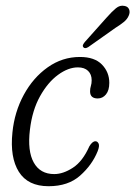

<svg xmlns="http://www.w3.org/2000/svg" viewBox="-20 -636 468 664"><path d="M249.5 -403Q216 -403 180.8 -377.2Q145.5 -351.5 118.5 -303.2Q91.5 -255 83.5 -187.5Q74.5 -113.5 96.8 -73.8Q119 -34 167.5 -34Q198.5 -34 232.2 -56Q266 -78 289 -130Q299.5 -147.5 310 -147.5Q317 -147.5 321 -139.5Q325 -131.5 317.5 -112.5Q298.5 -65.5 257.2 -28.8Q216 8 148 8Q76.5 8 45.2 -41.8Q14 -91.5 23 -178Q30 -248.5 62.2 -308Q94.5 -367.5 145 -403.2Q195.5 -439 256.5 -439Q307 -439 332.5 -412.8Q358 -386.5 358 -349.5Q358 -323.5 346.5 -309.5Q335 -295.5 318 -295.5Q291.5 -295.5 291.5 -320Q291.5 -330 294.2 -338.5Q297 -347 297 -358.5Q297 -379 284.5 -391Q272 -403 249.5 -403ZM348.5 -575Q367 -596 381 -607.5Q395 -619 410.5 -615.5Q422.5 -613.5 426.5 -603.5Q430.5 -593.5 425 -581.5Q420 -569.5 408 -559.8Q396 -550 379 -539.5L285 -473Q273 -466 268 -473Q265 -477 267.5 -482Q270 -487 274 -491.5Z"/></svg>

Font: Fraunces 144pt S100 Light
Style: Italic
Weight: 300
Italic angle: -16°
Version: Version 1.000; ttfautohint (v1.8.3)